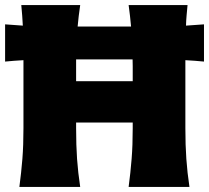

<svg xmlns="http://www.w3.org/2000/svg" viewBox="-30 -733 820 753"><path d="M46 0Q53.5 -56.5 57.8 -109.8Q62 -163 62 -230.5V-474Q62 -480 62 -485.8Q62 -491.5 62 -497Q25 -495 -10 -491.5V-637.5Q24.5 -634.5 59.5 -632.5Q58.5 -652.5 57 -672.5Q55.5 -692.5 53.5 -713H284.5Q278 -669 274.5 -629H484Q482 -650 479.8 -670.8Q477.5 -691.5 474.5 -713H705.5Q703.5 -692.5 701.8 -672.5Q700 -652.5 699.5 -632.5Q734.5 -634.5 770 -637.5V-491.5Q734.5 -495 697 -497Q697 -491.5 697 -485.8Q697 -480 697 -474V-230.5Q697 -163 700.8 -109.8Q704.5 -56.5 713 0H474.5Q482 -56.5 486.2 -109.8Q490.5 -163 490.5 -230.5V-252.5H268.5V-230.5Q268.5 -163 272.2 -109.8Q276 -56.5 284.5 0ZM268.5 -474V-414.5H490.5V-474Q490.5 -487.5 490 -500H268.5Q268.5 -487.5 268.5 -474Z"/></svg>

Font: Commissioner Flair ExtraBold
Style: Regular
Weight: 800
Designer: Kostas Bartsokas
Foundry: Kostas Bartsokas
Version: Version 1.000; ttfautohint (v1.8.3)